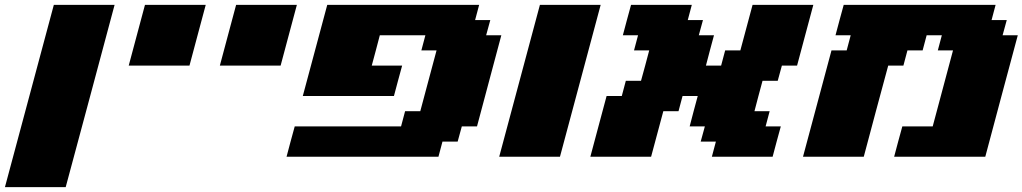

<svg xmlns="http://www.w3.org/2000/svg" viewBox="-54 -645 4207 790"><path d="M-33.7 125H216.3Q250 0 317.1 -250Q384.3 -500 417.5 -625H167.5Q133.8 -500 66.9 -250Q0 0 -33.7 125Z M475.6 -375H725.6Q736.8 -416.5 759 -500Q781.2 -583.5 792.5 -625H542.5Q531.2 -583.5 509 -500Q486.8 -416.5 475.6 -375Z M850.6 -375H1100.6Q1111.8 -416.5 1134 -500Q1156.2 -583.5 1167.5 -625H917.5Q906.2 -583.5 884 -500Q861.8 -416.5 850.6 -375Z M1125 0H1750L1766.6 -62.5H1829.1L1846.2 -125H1908.7Q1925.8 -187.5 1958.7 -312.5Q1991.7 -437.5 2008.8 -500H1946.3L1963.4 -562.5H1900.9L1917.5 -625H1292.5Q1275.9 -562.5 1242.2 -437.5Q1208.5 -312.5 1191.9 -250H1566.9Q1572.3 -270.5 1583.5 -312.3Q1594.7 -354 1600.6 -375H1475.6Q1481.4 -396 1492.4 -437.5Q1503.4 -479 1508.8 -500H1696.3L1679.7 -437.5H1742.2Q1731 -396 1708.7 -312.5Q1686.5 -229 1675.3 -187.5H1612.8L1596.2 -125H1158.7Q1152.8 -104 1141.6 -62.5Q1130.4 -21 1125 0Z M2000 0H2250Q2277.8 -104 2333.7 -312.3Q2389.6 -520.5 2417.5 -625H2167.5Q2139.6 -520.5 2083.7 -312.3Q2027.8 -104 2000 0Z M2875 0H3125Q3130.4 -21 3141.6 -62.5Q3152.8 -104 3158.7 -125H3096.2L3112.8 -187.5H3050.3Q3055.7 -208.5 3066.7 -250.2Q3077.6 -292 3083.5 -312.5H3146L3163.1 -375H3225.6Q3236.8 -416.5 3259 -500Q3281.2 -583.5 3292.5 -625H3042.5L2992.2 -437.5H2929.7L2913.1 -375H2850.6Q2856 -395.5 2866.9 -437.3Q2877.9 -479 2883.8 -500H2821.3L2838.4 -562.5H2775.9L2792.5 -625H2542.5Q2536.6 -604 2525.4 -562.3Q2514.2 -520.5 2508.8 -500H2571.3L2554.7 -437.5H2617.2Q2611.8 -417 2600.6 -375Q2589.4 -333 2583.5 -312.5H2521L2504.4 -250H2441.9Q2430.7 -208 2408.4 -125Q2386.2 -42 2375 0H2625L2675.3 -187.5H2737.8L2754.4 -250H2816.9Q2811 -229 2800 -187.3Q2789.1 -145.5 2783.7 -125H2846.2L2829.1 -62.5H2891.6Z M3625 0H4000Q4022 -83 4066.7 -250Q4111.3 -417 4133.8 -500H4071.3L4088.4 -562.5H4025.9L4042.5 -625H3417.5Q3411.6 -604 3400.4 -562.3Q3389.2 -520.5 3383.8 -500H3446.3L3429.7 -437.5H3367.2L3250 0H3500Q3516.6 -62.5 3550 -187.5Q3583.5 -312.5 3600.6 -375H3663.1L3679.7 -437.5H3742.2L3758.8 -500H3821.3L3804.7 -437.5H3867.2L3783.7 -125H3658.7Q3652.8 -104 3641.6 -62.5Q3630.4 -21 3625 0Z"/></svg>

Font: Faithful 32x
Style: BoldOblique
Weight: 400
Foundry: Faithful Resource Pack
Version: Version 1.0; January 27, 2023